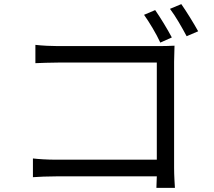

<svg xmlns="http://www.w3.org/2000/svg" viewBox="-20 -874 1040 933"><path d="M734 -825 680 -802C705 -767 740 -709 759 -667L815 -692C795 -730 758 -791 734 -825ZM861 -854 806 -831C833 -796 865 -739 887 -698L943 -722C922 -760 885 -820 861 -854ZM140 -104V-13C167 -15 212 -17 253 -17H742L740 39H830C829 23 826 -22 826 -58V-574C826 -598 828 -629 828 -652C809 -651 779 -650 754 -650H262C230 -650 186 -652 152 -656V-567C176 -568 225 -570 263 -570H742V-98H251C209 -98 165 -101 140 -104Z"/></svg>

Font: Source Han Sans JP
Style: Regular
Weight: 400
Designer: Ryoko NISHIZUKA 西塚涼子 (kana, bopomofo & ideographs); Paul D. Hunt (Latin, Greek & Cyrillic); Sandoll Communications 산돌커뮤니
Foundry: Adobe
Version: Version 2.004;hotconv 1.0.118;makeotfexe 2.5.65603